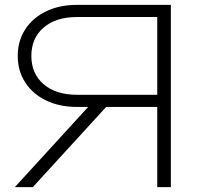

<svg xmlns="http://www.w3.org/2000/svg" viewBox="-20 -770 820 790"><path d="M644 -380V-330H298H297Q225 -330 170 -356.5Q115 -383 84 -430.5Q53 -478 53 -540Q53 -602 84 -649.5Q115 -697 170 -723.5Q225 -750 297 -750H683V0H627V-725L652 -700H297Q210 -700 159.5 -656.5Q109 -613 109 -540Q109 -467 159.5 -423.5Q210 -380 297 -380ZM436 -351 115 0H41L362 -351Z"/></svg>

Font: Unbounded ExtraLight
Style: Regular
Weight: 250
Designer: Luke Prowse, Jean-Baptiste Morizot, Fátima Lázaro, Florian Runge
Foundry: NaN
Version: Version 1.701;gftools[0.9.28.dev5+ged2979d]